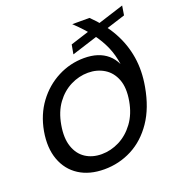

<svg xmlns="http://www.w3.org/2000/svg" viewBox="-135 -855 908 975"><g transform="rotate(-20 319.0 -367.5)"><path d="M324.1 -644.4 632.4 -742.5 624.2 -692 315 -593.9ZM358.6 -558Q398 -558 429.3 -548Q460.6 -537.9 484.4 -517.6Q508.2 -497.3 523.1 -465.8Q516.2 -516.1 497.1 -560.6Q477.9 -605.1 445.1 -648.9Q412.3 -692.6 361.9 -740H454.9Q516.9 -680.5 554.1 -613.5Q591.3 -546.5 603.3 -472.2Q615.3 -397.8 600.3 -314.6Q581.3 -207 532.4 -135.3Q483.5 -63.5 414 -27.5Q344.4 8.5 264.2 8.5Q184.4 8.5 128.9 -27Q73.4 -62.5 49.7 -127.5Q26.1 -192.4 41.1 -278.4Q56.6 -363.7 103 -426.3Q149.4 -488.8 216.3 -523.4Q283.2 -558 358.6 -558ZM277.8 -68.4Q326.9 -68.4 373.4 -91.7Q419.9 -115.1 454.1 -161.3Q488.3 -207.6 500 -274.5Q512 -342.9 494.4 -388.7Q476.8 -434.5 438.7 -457.8Q400.5 -481.1 351.9 -481.1Q303.3 -481.1 257.5 -458.2Q211.7 -435.2 178.9 -390.4Q146.1 -345.6 134.4 -278.4Q122.4 -210.3 138.6 -163.2Q154.8 -116 191.4 -92.2Q227.9 -68.4 277.8 -68.4Z"/></g></svg>

Font: Poppins Variable
Style: Italic
Weight: 100
Italic angle: -10°
Designer: Jonny Pinhorn
Foundry: Indian Type Foundry
Version: Version 6.000